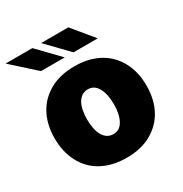

<svg xmlns="http://www.w3.org/2000/svg" viewBox="-175 -882 975 1024"><g transform="rotate(-30 312.5 -369.5)"><path d="M312.5 9.9Q266.3 9.9 227.6 0.4Q188.9 -9.2 157.7 -26.8Q126.4 -44.4 103 -69.1Q79.5 -93.8 63.6 -124.3Q29.8 -187.9 29.8 -271.3Q29.8 -315.3 38.9 -353Q47.9 -390.6 64.8 -421.3Q81.7 -452.1 105.8 -476Q130 -500 160.5 -517Q223.7 -552.6 312.5 -552.6Q359 -552.6 397.7 -543Q436.4 -533.4 467.5 -515.8Q498.6 -498.2 522 -473.5Q545.5 -448.9 561.4 -418.7Q595.2 -355.1 595.2 -271.3Q595.2 -226.9 586.1 -189.5Q577.1 -152 560.2 -121.3Q543.3 -90.6 519 -66.6Q494.7 -42.6 464.5 -25.6Q401.3 9.9 312.5 9.9ZM313.9 -134.9Q353.3 -134.9 373.9 -172.6Q394.9 -210.6 394.9 -272.7Q394.9 -334.5 373.9 -372.5Q353 -410.5 313.9 -410.5Q293 -410.5 277.2 -400.4Q261.4 -390.3 250.9 -372Q240.4 -353.7 235.3 -328.3Q230.1 -302.9 230.1 -272.7Q230.1 -242.9 235.3 -217.5Q240.4 -192.1 250.7 -173.8Q261 -155.5 276.8 -145.2Q292.6 -134.9 313.9 -134.9ZM495.7 -619.3H346.6L221.6 -748.6H389.2ZM292.6 -619.3H146.3L2.8 -748.6H167.6Z"/></g></svg>

Font: Linik Sans Black
Style: Regular
Weight: 900
Designer: Fonts by Rasmus Andersson / Changes by Cristiano Sobral with parts from Marc Monis
Foundry: rsms
Version: Version 3.020; ttfautohint (v1.6)